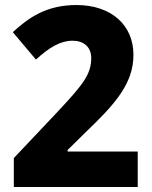

<svg xmlns="http://www.w3.org/2000/svg" viewBox="-20 -744 603 764"><path d="M35 -115V0H528V-141H249V-147L320 -217C436 -328 511 -410 511 -526C511 -644 423 -724 284 -724C163 -724 92 -672 31 -616L123 -507C177 -556 221 -582 269 -582C312 -582 343 -558 343 -513C343 -448 310 -407 207 -297Z"/></svg>

Font: Noto Sans Gurmukhi ExtraBold
Style: Regular
Weight: 800
Designer: Jelle Bosma - Monotype Design Team
Foundry: Monotype Imaging Inc.
Version: Version 2.004